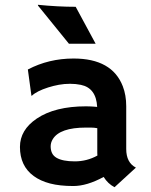

<svg xmlns="http://www.w3.org/2000/svg" viewBox="-20 -762 623 794"><path d="M408.7 -30.3Q339.4 7.3 283.2 7.3Q227.1 7.3 187 -3.2Q147 -13.7 119.1 -34.2Q62.5 -75.7 62.5 -154.3Q62.5 -224.6 131.8 -271.5Q207 -322.3 335.9 -322.3L355.5 -321.8Q361.3 -321.3 368.7 -321Q376 -320.8 381.8 -319.8Q377.9 -397.9 314.5 -411.1Q293.5 -415.5 269.8 -415.5Q246.1 -415.5 223.4 -411.4Q200.7 -407.2 179.2 -400.4Q131.8 -385.3 111.3 -365.7L109.9 -366.7L95.2 -474.6Q181.6 -520 284.2 -520Q443.4 -520 487.8 -405.3Q502 -368.7 502 -322.8V-146Q502 -89.4 542 -68.8L453.6 12.2Q425.8 -2.4 408.7 -30.3ZM382.3 -231.9Q369.1 -234.4 355 -234.4H335.4Q227.5 -234.4 198.2 -186.5Q189.5 -172.4 189.5 -156.7Q189.5 -141.1 195.1 -129.2Q200.7 -117.2 213.9 -109.4Q239.3 -94.7 289.3 -94.7Q339.4 -94.7 382.8 -118.7Q382.3 -124 382.3 -129.9ZM136.7 -742.2Q219.7 -733.9 293 -733.9L375.5 -581.1H265.1L137.2 -738.8Z"/></svg>

Font: Hammersmith One
Style: Regular
Weight: 400
Designer: Nicole Fally
Foundry: Nicole Fally
Version: Version 1.003